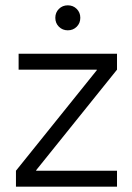

<svg xmlns="http://www.w3.org/2000/svg" viewBox="-20 -702 495 722"><path d="M40 -60 344 -438V-440H50V-500H420V-440L116 -62V-60H420V0H40ZM235 -588Q215 -588 201.5 -601.5Q188 -615 188 -635Q188 -655 201.5 -668.5Q215 -682 235 -682Q255 -682 268.5 -668.5Q282 -655 282 -635Q282 -615 268.5 -601.5Q255 -588 235 -588Z"/></svg>

Font: PT Root UI
Style: Regular
Weight: 400
Designer: Vitaly Kuzmin
Foundry: ParaType Ltd.
Version: Version 2.001G